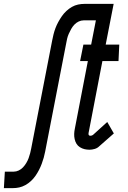

<svg xmlns="http://www.w3.org/2000/svg" viewBox="-90 -760 660 990"><path d="M-70 210 -65 125H-19Q-6 125 6.5 119Q19 113 28.5 103Q38 93 45.5 80.5Q53 68 57.5 55.5Q62 43 65.5 30Q69 17 71 5L179 -551Q182 -567 186 -583Q190 -599 196 -615Q202 -631 210.5 -646.5Q219 -662 229 -676.5Q239 -691 252.5 -703.5Q266 -716 281 -724.5Q296 -733 312.5 -736.5Q329 -740 346 -740H458L441 -655H341Q328 -655 315.5 -649Q303 -643 293.5 -633Q284 -623 277 -610.5Q270 -598 264.5 -585.5Q259 -573 256 -560Q253 -547 251 -535L143 21Q140 37 135.5 53Q131 69 125 85Q119 101 111 116.5Q103 132 93 146.5Q83 161 69.5 173.5Q56 186 40.5 194.5Q25 203 9 206.5Q-7 210 -23 210ZM372 12Q358 12 345.5 9Q333 6 322 -1Q311 -8 304.5 -18.5Q298 -29 295 -42.5Q292 -56 292.5 -69.5Q293 -83 296 -97L363 -445H323L340 -530H380L421 -740H496L455 -530H525L521 -445H438L368 -81Q367 -77 366.5 -73.5Q366 -70 366.5 -67Q367 -64 369.5 -62Q372 -60 375 -60Q379 -60 382.5 -61Q386 -62 389 -64L463 -131L497 -72L422 -6Q412 4 398 8Q384 12 372 12Z"/></svg>

Font: Lode Dark Term
Style: Bold Italic
Weight: 700
Italic angle: -11°
Monospace: yes
Designer: Belleve Invis
Foundry: Belleve Invis
Version: Version 29.2.0